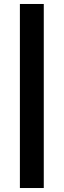

<svg xmlns="http://www.w3.org/2000/svg" viewBox="-20 -825 320 965"><path d="M200 120H80V-805H200Z"/></svg>

Font: Protest Strike
Style: Regular
Weight: 400
Designer: Octavio Pardo
Foundry: Ashler Design
Version: Version 2.005; ttfautohint (v1.8.4.7-5d5b)